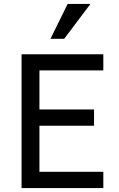

<svg xmlns="http://www.w3.org/2000/svg" viewBox="-20 -950 603 970"><path d="M88.9 0V-675.8H502V-594.2H179.2V-397H455.1V-314.9H179.2V-82H502V0ZM304.2 -753.9H234.9L321.8 -930.2H437Z"/></svg>

Font: Lorenzo Sans
Style: Regular
Weight: 400
Foundry: Intel Corporation
Version: Version 1.00; ttfautohint (v1.5)